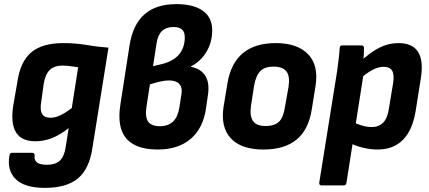

<svg xmlns="http://www.w3.org/2000/svg" viewBox="-20 -714 2081 931"><path d="M286 -505Q348 -505 399 -496Q450 -487 506 -483L428 4Q413 105 358 151Q303 197 198 197Q98 197 55.5 154Q13 111 26 39Q28 27 38 27H136Q148 27 148 40Q145 62 159 73.5Q173 85 208 85Q248 85 269.5 65.5Q291 46 298 2L313 -93Q273 -61 233.5 -45Q194 -29 151 -29Q84 -29 57.5 -72.5Q31 -116 44 -201L65 -321Q79 -416 132 -460.5Q185 -505 286 -505ZM224 -143Q248 -143 273 -155Q298 -167 328 -190L359 -388Q343 -390 322.5 -393Q302 -396 283 -396Q244 -396 222 -375.5Q200 -355 192 -308L180 -221Q173 -181 184 -162Q195 -143 224 -143Z M745 11Q638 11 592 -43Q546 -97 564 -209L608 -493Q624 -595 680.5 -644.5Q737 -694 835 -694Q919 -694 964 -661.5Q1009 -629 1009 -567Q1009 -510 981.5 -463.5Q954 -417 906 -392V-390Q956 -380 977 -344Q998 -308 987 -245L979 -189Q965 -92 904.5 -40.5Q844 11 745 11ZM756 -102Q836 -102 850 -194L859 -252Q866 -288 850 -306Q834 -324 800 -324Q782 -324 759 -319Q736 -314 707 -305L690 -195Q683 -146 698.5 -124Q714 -102 756 -102ZM722 -393 751 -400Q815 -413 845.5 -447Q876 -481 876 -533Q876 -559 862.5 -571Q849 -583 821 -583Q786 -583 765.5 -563.5Q745 -544 739 -503Z M1257 11Q1150 11 1099.5 -43Q1049 -97 1064 -196L1083 -311Q1116 -505 1317 -505Q1422 -505 1474 -451Q1526 -397 1510 -297L1492 -185Q1477 -86 1418.5 -37.5Q1360 11 1257 11ZM1268 -103Q1312 -103 1333.5 -124.5Q1355 -146 1362 -197L1379 -292Q1387 -344 1369 -367.5Q1351 -391 1306 -391Q1264 -391 1242.5 -369.5Q1221 -348 1212 -298L1197 -201Q1190 -151 1207 -127Q1224 -103 1268 -103Z M1811 11Q1775 11 1737 1.5Q1699 -8 1676 -22L1689 -124Q1709 -113 1734 -105.5Q1759 -98 1782 -98Q1818 -98 1839 -120.5Q1860 -143 1866 -189L1886 -310Q1893 -352 1881.5 -371Q1870 -390 1840 -390Q1814 -390 1785 -374.5Q1756 -359 1719 -326L1722 -411Q1775 -460 1819 -482.5Q1863 -505 1912 -505Q1979 -505 2006.5 -463.5Q2034 -422 2021 -337L1996 -179Q1981 -84 1934.5 -36.5Q1888 11 1811 11ZM1539 185Q1527 185 1528 172L1615 -371Q1619 -402 1622.5 -430Q1626 -458 1627 -481Q1628 -494 1640 -494H1732Q1744 -494 1745 -482Q1745 -468 1744 -446.5Q1743 -425 1741 -409L1743 -356L1660 172Q1658 185 1647 185Z"/></svg>

Font: Sofia Sans Semi Condensed ExtraBold
Style: Italic
Weight: 800
Italic angle: -9°
Version: Version 4.100